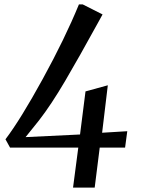

<svg xmlns="http://www.w3.org/2000/svg" viewBox="-20 -675 654 878"><path d="M338 0H26L5 -38Q74 -129 175.5 -314Q277 -499 341 -655H358L449 -609Q444 -599 438 -589Q432 -579 427 -569Q342 -414 278 -305Q214 -196 158 -124Q109 -64 97 -48L346 -60L371 -257L473 -285L447 -68L562 -75L552 0H436L413 183H314Z"/></svg>

Font: Koeln Type Serif
Style: Italic
Weight: 400
Italic angle: -8°
Designer: Eben Sorkin
Foundry: Eben Sorkin
Version: Version 2.002